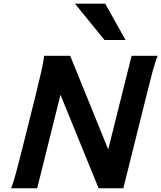

<svg xmlns="http://www.w3.org/2000/svg" viewBox="-20 -1003 860 1023"><path d="M302.2 -498 178.2 0H39.1Q51.3 -29.3 65.9 -84Q80.6 -138.7 98.6 -210.4L169.9 -495.6Q187.5 -567.4 200 -621.8Q212.4 -676.3 214.8 -705.6H354L556.6 -207L681.2 -705.6H820.3Q807.6 -676.3 793 -621.8Q778.3 -567.4 760.7 -495.6L637.2 0H505.4ZM540.5 -983.4 648.9 -790H536.6L379.4 -983.4Z"/></svg>

Font: Andika New Basic
Style: Bold Italic
Weight: 700
Italic angle: -14°
Designer: Victor Gaultney, Annie Olsen, Pablo Ugerman
Foundry: SIL International
Version: Version 5.500